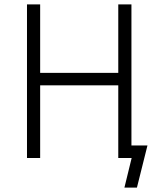

<svg xmlns="http://www.w3.org/2000/svg" viewBox="-20 -720 726 875"><path d="M103 0H163V-331H519V0H580L547 135H604L652 -57H579V-700H519V-388H163V-700H103Z"/></svg>

Font: Fixel Text Light
Style: Regular
Weight: 300
Width: 4
Designer: AlfaBravo + MacPaw
Foundry: Kyrylo Tkachov, Marchela Mozhyna, Serhii Makarenko, Maria Weinstein, Zakhar Kryvoshyya
Version: Version 1.211